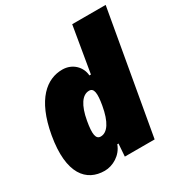

<svg xmlns="http://www.w3.org/2000/svg" viewBox="-183 -920 1013 1068"><g transform="rotate(-30 323.5 -385.5)"><path d="M432.6 -784.2 382.8 -489.7H373C369.6 -543.9 324.7 -593.3 257.8 -593.3C158.7 -593.3 62 -518.6 24.4 -306.2C-15.6 -77.6 66.4 12.7 182.6 12.7C234.9 12.7 294.9 -21 315.9 -80.6H323.7L317.9 0H509.3L647.5 -784.2ZM258.3 -163.6C227.1 -163.6 221.2 -198.2 235.4 -277.8C251.5 -368.7 284.7 -417 328.6 -417C358.9 -417 364.3 -383.3 351.1 -308.1C334.5 -212.9 301.3 -163.6 258.3 -163.6Z"/></g></svg>

Font: Decalotype Black Italic
Style: Regular
Weight: 900
Italic angle: -10°
Designer: Alfredo Marco Pradil
Foundry: Alfredo Marco Pradil
Version: Version 1.0